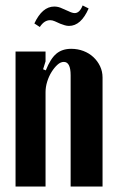

<svg xmlns="http://www.w3.org/2000/svg" viewBox="-20 -684 428 704"><path d="M148 -426Q165 -469 186.5 -487Q208 -505 241 -505Q265 -505 286 -497Q307 -489 322.5 -474.5Q338 -460 347 -441Q356 -422 356 -400V0H239V-408Q239 -457 214 -457Q202 -457 190.5 -446.5Q179 -436 169 -420Q159 -404 153 -384.5Q147 -365 147 -346V0H37V-495H147V-459L138 -430ZM126 -585 106 -598Q135 -660 179 -660Q194 -660 208 -653L231 -643Q245 -636 254 -636Q272 -636 283 -664L305 -653Q277 -589 233 -589Q225 -589 217 -591.5Q209 -594 201 -597L181 -606Q172 -610 164 -610Q142 -610 126 -585Z"/></svg>

Font: Moniqa ExtBd Paragraph
Style: Regular
Weight: 800
Designer: Rajesh Rajput
Foundry: Rajesh Rajput
Version: Version 1.000